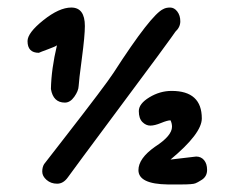

<svg xmlns="http://www.w3.org/2000/svg" viewBox="-20 -488 626 509"><path d="M152 -216Q121 -216 115 -252Q116 -305 131 -368Q128 -365 107.5 -357.5Q87 -350 83 -348Q53 -348 53 -379Q53 -401 95 -434.5Q137 -468 169 -468Q205 -468 205 -419Q205 -393 197 -333Q189 -273 188.5 -260Q188 -247 177 -231.5Q166 -216 152 -216ZM445 -404 433 -387Q428 -379 300 -207Q172 -35 160 -18Q148 -1 131.5 -1Q115 -1 103.5 -11Q92 -21 92 -33Q92 -45 97 -53L149 -120Q261 -264 281 -295Q381 -450 413 -464Q420 -468 431 -468Q442 -468 450 -457.5Q458 -447 458 -431.5Q458 -416 445 -404ZM460 1H425Q347 0 347 -37Q347 -68 391 -99Q436 -128 436 -152Q436 -161 432 -169Q424 -169 407 -162Q390 -155 378.5 -155Q367 -155 357.5 -164.5Q348 -174 348 -193.5Q348 -213 376 -230Q404 -247 435 -247Q515 -247 515 -174Q515 -134 432 -65Q432 -65 500 -73Q513 -73 521 -63.5Q529 -54 529 -37.5Q529 -21 516 -12Q514 -11 509.5 -8Q505 -5 498 -2Q491 1 460 1Z"/></svg>

Font: Patrick Hand SC
Style: Regular
Weight: 400
Designer: Patrick Wagesreiter
Foundry: Patrick Wagesreiter
Version: Version 1.003;PS 001.003;hotconv 1.0.70;makeotf.lib2.5.58329